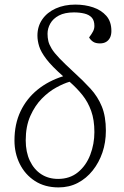

<svg xmlns="http://www.w3.org/2000/svg" viewBox="-20 -802 541 836"><path d="M235 14Q175 14 132 -14Q89 -42 66 -88.5Q43 -135 43 -190Q43 -262 69.5 -317.5Q96 -373 143.5 -411.5Q191 -450 255 -470Q206 -513 182 -544.5Q158 -576 150.5 -600.5Q143 -625 143 -647Q143 -687 164 -717.5Q185 -748 222.5 -765Q260 -782 308 -782Q350 -782 385.5 -770Q421 -758 443 -733Q465 -708 465 -667Q465 -650 459 -638Q453 -626 442 -619.5Q431 -613 415 -613Q396 -613 385 -620.5Q374 -628 368 -639Q380 -655 385.5 -666Q391 -677 391 -689Q391 -713 379.5 -725.5Q368 -738 347.5 -743Q327 -748 302 -748Q262 -748 236.5 -734.5Q211 -721 199 -699.5Q187 -678 187 -655Q187 -638 190.5 -623Q194 -608 205 -590Q216 -572 239 -548Q262 -524 300 -489Q342 -451 374 -416Q406 -381 423.5 -338Q441 -295 441 -233Q441 -182 426 -138Q411 -94 383.5 -59.5Q356 -25 318.5 -5.5Q281 14 235 14ZM233 -23Q284 -23 319.5 -52Q355 -81 373 -128Q391 -175 391 -227Q391 -280 377 -319Q363 -358 339 -388Q315 -418 283 -446Q258 -439 225 -421Q192 -403 162 -372.5Q132 -342 112 -297Q92 -252 92 -191Q92 -140 110 -102Q128 -64 159.5 -43.5Q191 -23 233 -23Z"/></svg>

Font: Literata 18pt ExtraLight
Style: Italic
Weight: 250
Italic angle: -2°
Designer: Latin by Veronika Burian and Jose Scaglione. Greek by Irene Vlachou. Cyrillic by Vera Evstafieva
Foundry: TypeTogether
Version: Version 3.103;gftools[0.9.29]